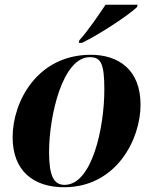

<svg xmlns="http://www.w3.org/2000/svg" viewBox="-20 -776 643 806"><path d="M313 -607 311 -596H324C399 -632 522 -714 555 -746L558 -756H423C394 -713 349 -646 313 -607ZM249 10C469 10 570 -192 570 -336C570 -485 476 -546 361 -546C137 -546 33 -350 33 -200C33 -59 120 10 249 10ZM251 0C205 0 186 -39 186 -138C186 -288 242 -536 357 -536C404 -536 418 -509 418 -400C418 -241 367 0 251 0Z"/></svg>

Font: Noto Serif Display
Style: Bold Italic
Weight: 700
Italic angle: -12°
Designer: Monotype Design Team
Foundry: Monotype Imaging Inc.
Version: Version 2.009